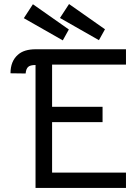

<svg xmlns="http://www.w3.org/2000/svg" viewBox="-20 -930 691 951"><path d="M120 -599Q109 -590 107 -566L32 -567Q32 -627 69 -659Q99 -686 157 -686H604V-610H238V-401H488V-325H238V-75H604V1H156V-608Q130 -608 120 -599ZM98 -840 143 -909 321 -784 291 -730ZM277 -841 322 -910 500 -785 470 -731Z"/></svg>

Font: Bellota
Style: Bold
Weight: 700
Designer: Kemie Guaida
Foundry: Kemie Guaida
Version: Version 4.001